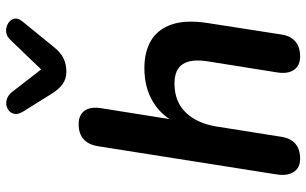

<svg xmlns="http://www.w3.org/2000/svg" viewBox="-206 -783 997 625"><g transform="rotate(-90 292.5 -470.5)"><path d="M88 8Q59 8 45.5 -12.5Q32 -33 37 -67L129 -650Q134 -681 152 -697Q170 -713 201 -713Q230 -713 244 -694.5Q258 -676 253 -641L213 -390H202Q227 -443 273.5 -471Q320 -499 383 -499Q437 -499 473.5 -477Q510 -455 525.5 -409.5Q541 -364 530 -293L493 -55Q489 -24 470.5 -8Q452 8 421 8Q392 8 378 -11.5Q364 -31 369 -65L405 -291Q414 -346 396.5 -373.5Q379 -401 333 -401Q274 -401 238.5 -364Q203 -327 193 -263L160 -55Q151 8 88 8ZM372 -753Q348 -753 331.5 -765Q315 -777 301 -799L241 -895Q231 -912 235 -925Q239 -938 251.5 -944.5Q264 -951 279.5 -947.5Q295 -944 307 -928L379 -835L475 -935Q487 -948 502 -949Q517 -950 529 -942.5Q541 -935 544 -923Q547 -911 536 -897L453 -795Q436 -773 416.5 -763Q397 -753 372 -753Z"/></g></svg>

Font: Nunito ExtraLight
Style: Italic
Weight: 200
Italic angle: -9°
Designer: Vernon Adams
Foundry: Vernon Adams
Version: Version 3.602